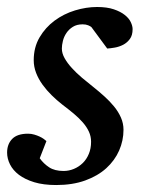

<svg xmlns="http://www.w3.org/2000/svg" viewBox="-28 -514 418 546"><path d="M349.1 -431.2Q349.1 -413.6 341.3 -403.1Q333.5 -392.6 322.3 -386.7Q311 -380.9 298.6 -378.7Q286.1 -376.5 276.9 -376L231.9 -437Q229 -439.5 222.7 -442.1Q216.3 -444.8 207 -444.8Q190.4 -444.8 179.2 -437.7Q168 -430.7 160.9 -420.2Q153.8 -409.7 150.9 -397.7Q147.9 -385.7 147.9 -376Q147.9 -362.3 155.8 -348.4Q163.6 -334.5 176.3 -320.6Q189 -306.6 204.8 -293.2Q220.7 -279.8 236.8 -267.1Q253.4 -253.9 268.8 -240Q284.2 -226.1 296.4 -211.2Q308.6 -196.3 315.9 -179.7Q323.2 -163.1 323.2 -145Q323.2 -114.3 310.8 -85.9Q298.3 -57.6 274.2 -35.6Q250 -13.7 214.1 -0.7Q178.2 12.2 131.8 12.2Q95.7 12.2 69.3 4.2Q43 -3.9 25.9 -16.8Q8.8 -29.8 0.5 -46.4Q-7.8 -63 -7.8 -80.1Q-7.8 -104 6.6 -118.9Q21 -133.8 51.8 -133.8Q61 -133.8 69.3 -131.3Q77.6 -128.9 84.5 -125.7Q91.3 -122.6 96.4 -118.9Q101.6 -115.2 104 -112.8L85 -64Q95.7 -48.8 111.6 -38.3Q127.4 -27.8 152.8 -27.8Q168 -27.8 182.1 -33.7Q196.3 -39.6 207.3 -50.3Q218.3 -61 224.6 -76.4Q231 -91.8 231 -110.8Q231 -126 224.9 -139.4Q218.8 -152.8 207.8 -165.5Q196.8 -178.2 181.9 -190.7Q167 -203.1 148.9 -216.8Q133.3 -229 118.9 -243.2Q104.5 -257.3 93 -273.2Q81.5 -289.1 74.7 -306.6Q67.9 -324.2 67.9 -342.8Q67.9 -379.4 84.5 -407.7Q101.1 -436 127.2 -455.3Q153.3 -474.6 185.3 -484.4Q217.3 -494.1 248 -494.1Q276.4 -494.1 295.7 -487.5Q314.9 -481 326.9 -471.4Q338.9 -461.9 344 -450.9Q349.1 -439.9 349.1 -431.2Z"/></svg>

Font: Charis SIL Phon
Style: Italic
Weight: 400
Italic angle: -11°
Foundry: SIL International
Version: Version 5.000